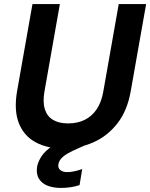

<svg xmlns="http://www.w3.org/2000/svg" viewBox="-20 -720 740 946"><path d="M292 12Q213 12 155.5 -19Q98 -50 73 -113Q48 -176 64 -270L140 -700H275L199 -269Q190 -217 201 -182Q212 -147 241 -129.5Q270 -112 316 -112Q362 -112 397.5 -129.5Q433 -147 456.5 -182Q480 -217 489 -269L565 -700H700L624 -270Q607 -174 558 -111.5Q509 -49 439.5 -18.5Q370 12 292 12ZM280 206Q243 206 214.5 195Q186 184 171.5 160Q157 136 163 100Q169 73 186 48Q203 23 238.5 -1Q274 -25 333 -48L382 -68L401 -5L345 20Q306 38 288.5 54Q271 70 268 88Q264 106 276 117Q288 128 311 128Q327 128 346 124Q365 120 385 113L372 192Q351 199 327.5 202.5Q304 206 280 206Z"/></svg>

Font: DM Sans 10pt
Style: Bold Italic
Weight: 700
Italic angle: -10°
Version: Version 4.004;gftools[0.9.30]